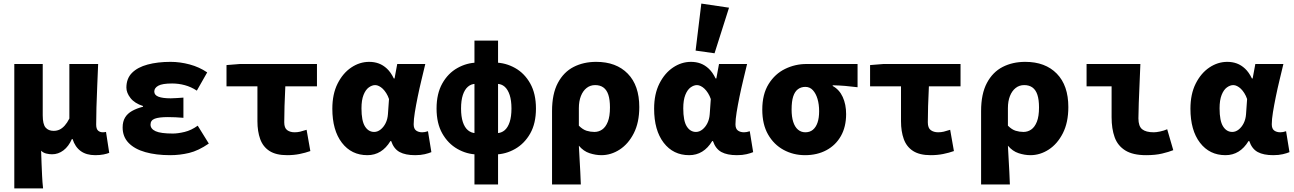

<svg xmlns="http://www.w3.org/2000/svg" viewBox="-20 -856 7240 1074"><path d="M60 198V-498H219V-211Q219 -161 235 -142.5Q251 -124 280 -124Q298 -124 313 -131Q328 -138 342 -153.5Q356 -169 368 -193V-498H529Q527 -442 524 -377.5Q521 -313 519.5 -255Q518 -197 518 -159Q518 -135 528.5 -125.5Q539 -116 555 -116Q560 -116 563.5 -116.5Q567 -117 573 -118L591 -1Q579 4 559 8Q539 12 513 12Q463 12 431.5 -11Q400 -34 386 -78H382Q364 -37 335 -15Q306 7 271 7Q256 7 239 3Q222 -1 210 -13Q211 24 212.5 59Q214 94 215.5 128Q217 162 221 198Z M932 12Q853 12 793 -5Q733 -22 699.5 -56.5Q666 -91 666 -143Q666 -176 679.5 -198.5Q693 -221 719 -235.5Q745 -250 780 -259V-263Q733 -278 710 -307.5Q687 -337 687 -366Q687 -417 718.5 -448.5Q750 -480 806 -495Q862 -510 934 -510Q987 -510 1041 -495.5Q1095 -481 1139 -451L1081 -349Q1049 -370 1014 -379.5Q979 -389 943 -389Q888 -389 865.5 -376.5Q843 -364 843 -344Q843 -324 866.5 -315Q890 -306 935 -306Q951 -306 970 -307.5Q989 -309 1006 -310V-197Q984 -199 961.5 -200Q939 -201 919 -201Q869 -201 845.5 -192Q822 -183 822 -159Q822 -135 850.5 -122Q879 -109 947 -109Q975 -109 1012.5 -118Q1050 -127 1086 -153L1148 -53Q1090 -13 1038 -0.5Q986 12 932 12Z M1586 12Q1524 12 1487.5 -11.5Q1451 -35 1435.5 -78Q1420 -121 1420 -178V-373H1247V-492L1322 -498H1753V-373H1576Q1573 -316 1571.5 -262.5Q1570 -209 1570 -172Q1570 -140 1586.5 -128Q1603 -116 1628 -116Q1644 -116 1659 -119.5Q1674 -123 1695 -130L1716 -11Q1688 -1 1655.5 5.5Q1623 12 1586 12Z M2035 12Q1946 12 1892.5 -57.5Q1839 -127 1839 -248Q1839 -330 1868.5 -388.5Q1898 -447 1945 -478.5Q1992 -510 2045 -510Q2074 -510 2098.5 -501Q2123 -492 2144.5 -472Q2166 -452 2183 -417H2187L2202 -498H2359Q2349 -456 2337.5 -408.5Q2326 -361 2316.5 -314.5Q2307 -268 2300.5 -228Q2294 -188 2294 -161Q2294 -136 2307.5 -126Q2321 -116 2342 -116Q2349 -116 2357 -117.5Q2365 -119 2374 -122L2393 -5Q2379 1 2356 6.5Q2333 12 2302 12Q2248 12 2215.5 -5.5Q2183 -23 2168 -67H2164Q2116 12 2035 12ZM2073 -118Q2092 -118 2109 -131.5Q2126 -145 2137 -167Q2148 -189 2150 -217L2156 -302Q2150 -320 2140.5 -335Q2131 -350 2121 -359.5Q2111 -369 2100 -374.5Q2089 -380 2079 -380Q2061 -380 2043 -367Q2025 -354 2013.5 -325Q2002 -296 2002 -250Q2002 -180 2021.5 -149Q2041 -118 2073 -118Z M2650 8Q2591 7 2538.5 -23Q2486 -53 2454 -109.5Q2422 -166 2422 -249Q2422 -332 2454 -389Q2486 -446 2538.5 -475.5Q2591 -505 2650 -506L2641 -387Q2616 -387 2597.5 -371Q2579 -355 2569 -324.5Q2559 -294 2559 -249Q2559 -204 2569 -173.5Q2579 -143 2597.5 -127.5Q2616 -112 2641 -111ZM2750 8 2759 -111Q2785 -112 2803 -127.5Q2821 -143 2831 -173.5Q2841 -204 2841 -249Q2841 -294 2831 -324.5Q2821 -355 2803 -371Q2785 -387 2759 -387L2750 -506Q2809 -505 2861.5 -475.5Q2914 -446 2946 -389Q2978 -332 2978 -249Q2978 -166 2946 -109.5Q2914 -53 2861.5 -23Q2809 7 2750 8ZM2634 176V-629H2766V176Z M3068 176V-235Q3068 -331 3100.5 -392Q3133 -453 3188.5 -481.5Q3244 -510 3315 -510Q3427 -510 3491.5 -444Q3556 -378 3556 -257Q3556 -171 3525.5 -111Q3495 -51 3446.5 -19.5Q3398 12 3344 12Q3312 12 3278 1Q3244 -10 3218 -41Q3220 -4 3222 33Q3224 70 3226 105.5Q3228 141 3229 176ZM3305 -118Q3329 -118 3348.5 -131.5Q3368 -145 3380 -175Q3392 -205 3392 -255Q3392 -298 3383 -325.5Q3374 -353 3355.5 -366.5Q3337 -380 3309 -380Q3282 -380 3261.5 -364Q3241 -348 3229.5 -319Q3218 -290 3218 -251V-153Q3240 -131 3261.5 -124.5Q3283 -118 3305 -118Z M3835 12Q3746 12 3692.5 -57.5Q3639 -127 3639 -248Q3639 -330 3668.5 -388.5Q3698 -447 3745 -478.5Q3792 -510 3845 -510Q3874 -510 3898.5 -501Q3923 -492 3944.5 -472Q3966 -452 3983 -417H3987L4002 -498H4159Q4149 -456 4137.5 -408.5Q4126 -361 4116.5 -314.5Q4107 -268 4100.5 -228Q4094 -188 4094 -161Q4094 -136 4107.5 -126Q4121 -116 4142 -116Q4149 -116 4157 -117.5Q4165 -119 4174 -122L4193 -5Q4179 1 4156 6.5Q4133 12 4102 12Q4048 12 4015.5 -5.5Q3983 -23 3968 -67H3964Q3916 12 3835 12ZM3873 -118Q3892 -118 3909 -131.5Q3926 -145 3937 -167Q3948 -189 3950 -217L3956 -302Q3950 -320 3940.5 -335Q3931 -350 3921 -359.5Q3911 -369 3900 -374.5Q3889 -380 3879 -380Q3861 -380 3843 -367Q3825 -354 3813.5 -325Q3802 -296 3802 -250Q3802 -180 3821.5 -149Q3841 -118 3873 -118ZM3977 -558 3871 -573 3903 -836 4058 -813Z M4483 12Q4418 12 4363.5 -17.5Q4309 -47 4276.5 -103.5Q4244 -160 4244 -243Q4244 -329 4279.5 -386Q4315 -443 4371.5 -470.5Q4428 -498 4491 -498H4777V-368Q4737 -373 4707 -375.5Q4677 -378 4638 -379V-375Q4675 -355 4694 -313.5Q4713 -272 4713 -218Q4713 -147 4684 -95.5Q4655 -44 4603 -16Q4551 12 4483 12ZM4485 -116Q4510 -116 4527 -130Q4544 -144 4553 -170Q4562 -196 4562 -234Q4562 -272 4553 -302.5Q4544 -333 4527 -351.5Q4510 -370 4485 -370Q4461 -370 4443.5 -357Q4426 -344 4417 -316.5Q4408 -289 4408 -243Q4408 -203 4417 -174.5Q4426 -146 4443.5 -131Q4461 -116 4485 -116Z M5186 12Q5124 12 5087.5 -11.5Q5051 -35 5035.5 -78Q5020 -121 5020 -178V-373H4847V-492L4922 -498H5353V-373H5176Q5173 -316 5171.5 -262.5Q5170 -209 5170 -172Q5170 -140 5186.5 -128Q5203 -116 5228 -116Q5244 -116 5259 -119.5Q5274 -123 5295 -130L5316 -11Q5288 -1 5255.5 5.5Q5223 12 5186 12Z M5468 176V-235Q5468 -331 5500.5 -392Q5533 -453 5588.5 -481.5Q5644 -510 5715 -510Q5827 -510 5891.5 -444Q5956 -378 5956 -257Q5956 -171 5925.5 -111Q5895 -51 5846.5 -19.5Q5798 12 5744 12Q5712 12 5678 1Q5644 -10 5618 -41Q5620 -4 5622 33Q5624 70 5626 105.5Q5628 141 5629 176ZM5705 -118Q5729 -118 5748.5 -131.5Q5768 -145 5780 -175Q5792 -205 5792 -255Q5792 -298 5783 -325.5Q5774 -353 5755.5 -366.5Q5737 -380 5709 -380Q5682 -380 5661.5 -364Q5641 -348 5629.5 -319Q5618 -290 5618 -251V-153Q5640 -131 5661.5 -124.5Q5683 -118 5705 -118Z M6391 12Q6317 12 6274.5 -14.5Q6232 -41 6215 -88.5Q6198 -136 6198 -200V-373H6058V-498H6359Q6357 -447 6354.5 -389.5Q6352 -332 6350 -280Q6348 -228 6348 -194Q6348 -150 6369 -133Q6390 -116 6434 -116Q6448 -116 6469.5 -120.5Q6491 -125 6509 -133L6543 -16Q6518 -6 6480.5 3Q6443 12 6391 12Z M6835 12Q6746 12 6692.5 -57.5Q6639 -127 6639 -248Q6639 -330 6668.5 -388.5Q6698 -447 6745 -478.5Q6792 -510 6845 -510Q6874 -510 6898.5 -501Q6923 -492 6944.5 -472Q6966 -452 6983 -417H6987L7002 -498H7159Q7149 -456 7137.5 -408.5Q7126 -361 7116.5 -314.5Q7107 -268 7100.5 -228Q7094 -188 7094 -161Q7094 -136 7107.5 -126Q7121 -116 7142 -116Q7149 -116 7157 -117.5Q7165 -119 7174 -122L7193 -5Q7179 1 7156 6.5Q7133 12 7102 12Q7048 12 7015.5 -5.5Q6983 -23 6968 -67H6964Q6916 12 6835 12ZM6873 -118Q6892 -118 6909 -131.5Q6926 -145 6937 -167Q6948 -189 6950 -217L6956 -302Q6950 -320 6940.5 -335Q6931 -350 6921 -359.5Q6911 -369 6900 -374.5Q6889 -380 6879 -380Q6861 -380 6843 -367Q6825 -354 6813.5 -325Q6802 -296 6802 -250Q6802 -180 6821.5 -149Q6841 -118 6873 -118Z"/></svg>

Font: Source Code Pro ExtraBold
Style: Regular
Weight: 800
Monospace: yes
Designer: Paul D. Hunt, Teo Tuominen
Foundry: Adobe Systems Incorporated
Version: Version 1.018;hotconv 1.0.116;makeotfexe 2.5.65601